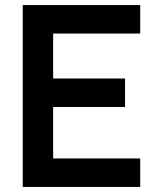

<svg xmlns="http://www.w3.org/2000/svg" viewBox="-20 -740 625 760"><path d="M70 0V-720H535V-607.2H190.3V-429.3H475V-316.5H190.3V-112.8H535V0Z"/></svg>

Font: Manrope ExtraLight
Style: Regular
Weight: 200
Designer: Mikhail Sharanda
Foundry: Mikhail Sharanda
Version: Version 4.505